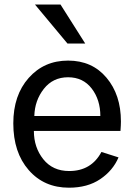

<svg xmlns="http://www.w3.org/2000/svg" viewBox="-20 -829 603 866"><path d="M137.7 -808.6H252.9L364.3 -632.8H284.2ZM40 -272.5Q40 -399.4 109.4 -477.5Q178.7 -555.7 287.1 -555.7Q395.5 -555.7 460.4 -478.5Q525.4 -401.4 525.4 -281.2Q525.4 -265.6 523.4 -238.3H132.8Q132.8 -164.1 175.3 -110.8Q217.8 -57.6 292 -57.6Q391.6 -57.6 437.5 -143.6L514.6 -119.1Q489.3 -59.6 432.1 -21Q375 17.6 291 17.6Q178.7 17.6 109.4 -62Q40 -141.6 40 -272.5ZM134.8 -305.7H432.6Q432.6 -378.9 393.6 -429.7Q354.5 -480.5 287.1 -480.5Q218.8 -480.5 177.7 -428.2Q136.7 -376 134.8 -305.7Z"/></svg>

Font: Gothic A1 Medium
Style: Regular
Weight: 500
Designer: HanYang I&C Co.,Ltd.
Foundry: HanYang I&C Co.,Ltd.
Version: Version 2.50